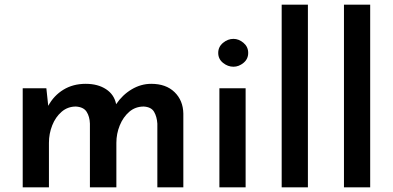

<svg xmlns="http://www.w3.org/2000/svg" viewBox="-20 -800 1678 820"><path d="M178 -423 186 -348Q210 -392 251 -417Q292 -442 346 -442Q398 -442 433 -419Q468 -396 476 -355Q503 -395 542.5 -418.5Q582 -442 626 -442Q689 -442 725.5 -406.5Q762 -371 763 -315V0H652V-272Q650 -302 638 -322.5Q626 -343 594 -345Q558 -345 532 -322.5Q506 -300 491.5 -264.5Q477 -229 477 -190V0H364V-272Q363 -302 350 -322.5Q337 -343 304 -345Q269 -345 243 -322.5Q217 -300 203 -264.5Q189 -229 189 -190V0H77V-423Z M917 -423H1029V0H917ZM912 -574Q912 -600 932.5 -617Q953 -634 977 -634Q1000 -634 1020 -617Q1040 -600 1040 -574Q1040 -548 1020 -531.5Q1000 -515 977 -515Q953 -515 932.5 -531.5Q912 -548 912 -574Z M1183 -780H1295V0H1183Z M1449 -780H1561V0H1449Z"/></svg>

Font: Synthetic SemiBold
Style: Regular
Weight: 600
Designer: Santiago Orozco
Foundry: Typemade
Version: Version 2.000; ttfautohint (v1.8.4.7-5d5b)